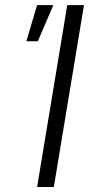

<svg xmlns="http://www.w3.org/2000/svg" viewBox="-20 -748 359 768"><path d="M315.9 -727.5 195.3 0H128.4L249 -727.5ZM85.4 -583 128.4 -727.5H193.4L131.3 -583Z"/></svg>

Font: Inter 28pt Light
Style: Italic
Weight: 300
Italic angle: -9.3988°
Designer: Rasmus Andersson
Foundry: rsms
Version: Version 4.001;git-66647c0bb